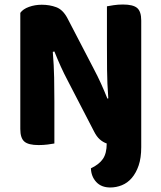

<svg xmlns="http://www.w3.org/2000/svg" viewBox="-20 -636 715 851"><path d="M606 16Q606 64 594.5 97.5Q583 131 564 153Q545 175 520 185Q495 195 469 195Q429 195 406.5 170.5Q384 146 383 110Q419 93 436 68.5Q453 44 453 0Q436 -6 422 -18.5Q408 -31 397 -53L281 -277Q264 -309 249.5 -341Q235 -373 221 -408L214 -406Q219 -346 220 -291.5Q221 -237 221 -186V0Q211 2 191.5 4.5Q172 7 151 7Q106 7 88 -8.5Q70 -24 70 -64V-579Q82 -596 108.5 -605.5Q135 -615 165 -615Q200 -615 229.5 -604Q259 -593 279 -555L396 -330Q413 -298 427.5 -266Q442 -234 456 -199L460 -200Q455 -267 454.5 -327Q454 -387 454 -442V-608Q464 -610 483.5 -613Q503 -616 525 -616Q570 -616 588 -600.5Q606 -585 606 -545V16Z"/></svg>

Font: Baloo Tammudu 2
Style: Bold
Weight: 700
Designer: Maithili Shingre, Omkar Shende and Ek Type
Foundry: Ek Type
Version: Version 1.640;hotconv 1.0.111;makeotfexe 2.5.65597; ttfautoh